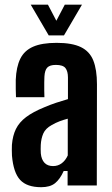

<svg xmlns="http://www.w3.org/2000/svg" viewBox="-20 -792 477 820"><path d="M156 7.5Q94.9 7.5 66.1 -23.6Q37.3 -54.7 31.1 -127.2Q30.6 -137.4 30.5 -150.4Q30.4 -163.4 30.9 -173.3Q34 -212.5 48 -241.1Q62.1 -269.7 91.4 -291.9Q120.6 -314 169.6 -334Q194.9 -344.8 219.4 -353Q244 -361.1 270.2 -368.7V-460.9Q270.2 -487.6 259.6 -501.2Q249 -514.8 218.6 -514.8Q192.9 -514.8 182.1 -503.6Q171.2 -492.4 169.7 -464.9Q169.2 -456.5 169 -439.6Q168.7 -422.7 169 -405.2Q169.2 -387.7 169.7 -377H48.3Q47.8 -386.8 47.3 -410.2Q46.8 -433.6 47.3 -451.2Q49.5 -506.3 66.7 -541.2Q83.9 -576.1 121.4 -592.5Q158.9 -609 222.1 -609Q287.9 -609 325.4 -590.8Q362.9 -572.7 378.5 -533.6Q394.1 -494.5 394.1 -431.9L393.4 0H268.7V-61.6H252Q236.2 -26.5 215 -9.5Q193.8 7.5 156 7.5ZM206.6 -82.7Q227.9 -82.7 243.9 -94.9Q259.9 -107 269.4 -128.1V-285.1Q251.7 -280.5 234.5 -274Q217.3 -267.5 201.1 -258.1Q174.3 -243.4 164.9 -221.9Q155.6 -200.4 154.1 -173.3Q153.7 -163.9 153.7 -154.9Q153.8 -145.9 154.3 -136.9Q156.8 -110.6 170.1 -96.6Q183.3 -82.7 206.6 -82.7ZM188 -640.9 111.2 -772.1H184.7L220.7 -703.4L256.7 -772.1H330.1L253.3 -640.9Z"/></svg>

Font: Big Shoulders Display SC Thin
Style: Regular
Weight: 100
Designer: Patric King
Foundry: XO Type Co
Version: Version 2.002